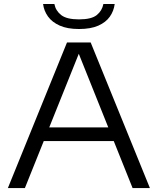

<svg xmlns="http://www.w3.org/2000/svg" viewBox="-20 -956 802 976"><path d="M20 0 320.5 -740H441L742 0H654L373.5 -700H387.5L106.5 0ZM184 -239 205.5 -308.5H556L577.5 -239ZM381.5 -808.5Q322.5 -808.5 283.8 -825.8Q245 -843 224.2 -871.8Q203.5 -900.5 199 -935.5H256.5Q263 -901.5 291 -879.5Q319 -857.5 381.5 -857.5Q445 -857.5 472 -879.5Q499 -901.5 505.5 -935.5H563Q558.5 -900 538.2 -871.2Q518 -842.5 479.5 -825.5Q441 -808.5 381.5 -808.5Z"/></svg>

Font: Encode Sans SC Expanded
Style: Regular
Weight: 400
Width: 7
Designer: Multiple Designers
Foundry: Impallari Type
Version: Version 3.002